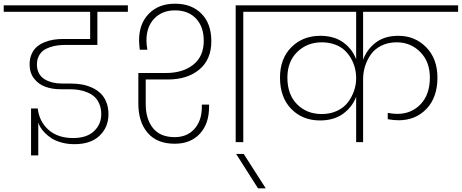

<svg xmlns="http://www.w3.org/2000/svg" viewBox="-65 -769 2499 1039"><path d="M-44.9 -705.1V-740.2H627V-705.1H461.9V-525.9H291Q268.1 -525.9 247.8 -523.4Q227.5 -521 206.1 -513.9Q184.6 -506.8 169.4 -495.6Q154.3 -484.4 144.5 -464.8Q134.8 -445.3 134.8 -419.9Q134.8 -392.6 146 -372.1Q157.2 -351.6 177 -339.8Q196.8 -328.1 220.5 -322.5Q244.1 -316.9 272 -316.9H316.9Q348.6 -316.9 377.2 -312Q405.8 -307.1 432.6 -294.9Q459.5 -282.7 479 -264.2Q498.5 -245.6 510.3 -216.6Q522 -187.5 522 -150.9Q522 -81.1 474.1 -34.9Q426.3 11.2 337.9 11.2Q300.8 11.2 268.8 2.4Q236.8 -6.3 215.8 -19.5Q194.8 -32.7 178.5 -49.3Q162.1 -65.9 154.1 -79.8Q146 -93.8 142.1 -106V71.8H103V-182.1H139.2Q147 -111.8 197 -66.9Q247.1 -22 331.1 -22Q404.3 -22 443.6 -59.1Q482.9 -96.2 482.9 -150.9Q482.9 -181.6 472.9 -205.8Q462.9 -230 446.5 -244.9Q430.2 -259.8 407.2 -269.3Q384.3 -278.8 360.8 -282.5Q337.4 -286.1 311 -286.1H263.2Q216.3 -286.1 179.4 -299.8Q142.6 -313.5 118.9 -344.5Q95.2 -375.5 95.2 -420.9Q95.2 -451.7 106 -476.1Q116.7 -500.5 134.3 -515.6Q151.9 -530.8 176 -540.5Q200.2 -550.3 224.9 -554.2Q249.5 -558.1 276.9 -558.1H422.9V-705.1Z M880.4 8.8Q784.7 8.8 734.1 -50Q683.6 -108.9 683.6 -209V-374H833.5Q924.8 -374 981.2 -419.2Q1037.6 -464.4 1037.6 -547.9Q1037.6 -624.5 995.6 -668.7Q953.6 -712.9 882.3 -712.9Q812.5 -712.9 770 -668.7Q727.5 -624.5 727.5 -549.8Q727.5 -528.3 732.4 -500H691.4Q687.5 -534.2 687.5 -550.8Q687.5 -640.6 740.5 -694.8Q793.5 -749 882.3 -749Q971.7 -749 1025.1 -695.1Q1078.6 -641.1 1078.6 -545.9Q1078.6 -446.8 1013.7 -392.8Q948.7 -338.9 843.8 -338.9H723.6V-206.1Q723.6 -124.5 762.9 -75.7Q802.2 -26.9 880.4 -26.9Q947.8 -26.9 987.5 -71.8Q1027.3 -116.7 1027.3 -190.9V-203.1H1066.4V-190.9Q1066.4 -99.1 1016.4 -45.2Q966.3 8.8 880.4 8.8ZM1210.4 0V-740.2H1402.3V-705.1H1251.5V0Z M1331.1 250 1212.9 64H1253.9L1373 250Z M1862.3 0V-245.1Q1840.3 -188.5 1790.8 -152.8Q1741.2 -117.2 1667 -117.2Q1571.8 -117.2 1511 -179.7Q1450.2 -242.2 1450.2 -349.1Q1450.2 -452.1 1512 -513.7Q1573.7 -575.2 1668 -575.2Q1742.7 -575.2 1792 -539.8Q1841.3 -504.4 1862.3 -448.2V-705.1H1337.9V-740.2H2414.1V-705.1H1899.9V-445.8Q1920.9 -502.9 1969 -539.1Q2017.1 -575.2 2090.3 -575.2Q2181.2 -575.2 2241.7 -512.9Q2302.2 -450.7 2302.2 -349.1Q2302.2 -242.2 2243.2 -180.2Q2184.1 -118.2 2092.3 -118.2Q2063.5 -118.2 2033.2 -124V-158.2Q2061 -152.8 2085 -152.8Q2161.6 -152.8 2211.4 -205.3Q2261.2 -257.8 2261.2 -349.1Q2261.2 -435.1 2209.2 -487.5Q2157.2 -540 2082 -540Q2035.2 -540 1998.8 -522Q1962.4 -503.9 1941.7 -474.1Q1920.9 -444.3 1910.4 -410.4Q1899.9 -376.5 1899.9 -340.8V0ZM1676.3 -151.9Q1723.6 -151.9 1760.7 -169.9Q1797.9 -188 1819.1 -217Q1840.3 -246.1 1851.3 -278.8Q1862.3 -311.5 1862.3 -345.2Q1862.3 -373.5 1855.7 -400.4Q1849.1 -427.2 1834.5 -452.9Q1819.8 -478.5 1798.8 -497.8Q1777.8 -517.1 1746.1 -528.6Q1714.4 -540 1676.3 -540Q1597.2 -540 1543.7 -488Q1490.2 -436 1490.2 -349.1Q1490.2 -257.3 1542.7 -204.6Q1595.2 -151.9 1676.3 -151.9Z"/></svg>

Font: SVN-Poppins ExtraLight
Style: Regular
Weight: 200
Designer: Ninad Kale (Devanagari), Jonny Pinhorn (Latin)
Foundry: Indian Type Foundry
Version: Version 3.002 2017